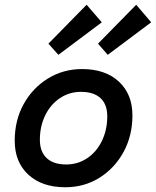

<svg xmlns="http://www.w3.org/2000/svg" viewBox="-20 -777 657 809"><path d="M255 12Q157 12 99.5 -41Q42 -94 42 -184Q42 -270 79.5 -338Q117 -406 181.5 -446Q246 -486 326 -486Q424 -486 481 -433Q538 -380 538 -291Q538 -205 500.5 -136.5Q463 -68 399 -28Q335 12 255 12ZM259 -84Q308 -84 347.5 -110.5Q387 -137 409.5 -183.5Q432 -230 432 -287Q432 -337 403.5 -363.5Q375 -390 321 -390Q272 -390 232.5 -363.5Q193 -337 170.5 -291Q148 -245 148 -188Q148 -138 176.5 -111Q205 -84 259 -84ZM226 -546 184 -593 345 -757 409 -683ZM434 -546 393 -593 554 -757 617 -683Z"/></svg>

Font: Sometype Mono SemiBold
Style: Italic
Weight: 600
Italic angle: -12°
Designer: Ryoichi Tsunekawa
Foundry: Dharma Type
Version: Version 1.001